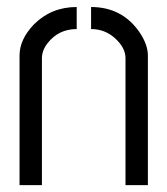

<svg xmlns="http://www.w3.org/2000/svg" viewBox="-20 -541 489 561"><path d="M37.1 0V-378.9Q37.1 -425.8 79.1 -469.7Q129.9 -520.5 204.1 -520.5V-456.1Q151.4 -456.1 119.1 -415Q102.5 -393.6 102.5 -371.1V0ZM246.1 -456.1V-520.5Q335.9 -520.5 386.7 -448.2Q412.1 -411.1 412.1 -378.9V0H346.7V-371.1Q346.7 -402.3 314.5 -430.7Q285.2 -456.1 246.1 -456.1Z"/></svg>

Font: Post No Bills Colombo
Style: Medium
Weight: 600
Designer: Kosala Senevirathne, Siva Puranthara, Lasantha Premarathna, Tharique Azeez
Foundry: Mooniak
Version: Version 1.220 ; ttfautohint (v1.5)